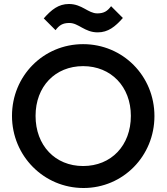

<svg xmlns="http://www.w3.org/2000/svg" viewBox="-20 -931 834 961"><path d="M398 10C596 10 753 -150 753 -350C753 -551 595 -710 396 -710C197 -710 40 -551 40 -351C40 -151 199 10 398 10ZM158 -351C158 -498 256 -600 396 -600C536 -600 635 -497 635 -351C635 -203 537 -100 396 -100C256 -100 158 -203 158 -351ZM199 -839 258 -780C276 -804 293 -816 327 -816C374 -816 403 -769 469 -769C521 -769 556 -797 595 -841L536 -900C518 -876 501 -864 467 -864C421 -864 391 -911 325 -911C273 -911 238 -883 199 -839Z"/></svg>

Font: MV Cash Medium
Style: Regular
Weight: 500
Designer: Rodrigo Fuenzalida
Foundry: fragTYPE
Version: Version 1.100;Glyphs 3.1.2 (3151)